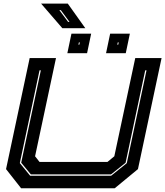

<svg xmlns="http://www.w3.org/2000/svg" viewBox="-20 -1012 888 1032"><path d="M93.5 0 12.5 -103 139.5 -700H281L168.5 -172L192.5 -141.5H557.5L594.5 -172L707 -700H848.5L721.5 -103L596.5 0ZM142 -67.5H577.5L661.5 -135L767.5 -634H760.5L655 -137L576.5 -74.5H146L94 -137.5L199.5 -634H192.5L86.5 -135.5ZM550 -726 572 -831H678L656 -726ZM342 -726 364 -831H470L448 -726ZM401.5 -772H406.5L409 -784H404ZM610.5 -772H615.5L618 -784H613ZM438.5 -860.5H315L201 -992.5H344.5ZM353.5 -894.5 307 -957.5H299L346 -894.5Z"/></svg>

Font: Tourney Expanded ExtraBold
Style: Italic
Weight: 800
Width: 7
Italic angle: -12°
Designer: Tyler Finck
Foundry: Etcetera Type Co
Version: Version 1.010; ttfautohint (v1.8.3)